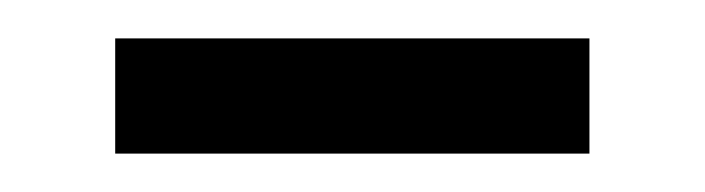

<svg xmlns="http://www.w3.org/2000/svg" viewBox="-20 -645 367 100"><path d="M40 -565V-625H287V-565Z"/></svg>

Font: Baskervville SemiBold
Style: Regular
Weight: 600
Version: Version 1.100